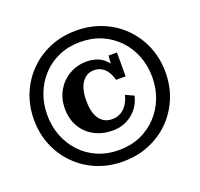

<svg xmlns="http://www.w3.org/2000/svg" viewBox="-133 -893 1119 1076"><g transform="rotate(-20 426.0 -355.0)"><path d="M444 -502Q421 -502 403 -492Q385 -482 372 -463Q359 -444 352.5 -417Q346 -390 346 -354Q346 -309 357.5 -276.5Q369 -244 392 -226.5Q415 -209 447 -209Q478 -209 501 -222.5Q524 -236 539 -260Q554 -284 561 -313L610 -290Q601 -250 576.5 -218Q552 -186 514.5 -167Q477 -148 430 -148Q368 -148 320 -174Q272 -200 245 -246.5Q218 -293 218 -354Q218 -415 245 -461.5Q272 -508 318.5 -535Q365 -562 421 -562Q462 -562 494 -547.5Q526 -533 546.5 -503.5Q567 -474 574 -428L541 -450L550 -551H600V-409H543Q536 -436 523 -457Q510 -478 490 -490Q470 -502 444 -502ZM113 -355Q113 -287 136 -228.5Q159 -170 200.5 -126Q242 -82 299 -57.5Q356 -33 425 -33Q495 -33 552 -57.5Q609 -82 651 -126Q693 -170 716 -228.5Q739 -287 739 -355Q739 -423 716 -481.5Q693 -540 651 -584Q609 -628 552 -652.5Q495 -677 425 -677Q356 -677 299 -652.5Q242 -628 200.5 -584Q159 -540 136 -481.5Q113 -423 113 -355ZM34 -355Q34 -438 63.5 -509Q93 -580 146 -633Q199 -686 270 -715.5Q341 -745 425 -745Q510 -745 581.5 -715.5Q653 -686 706 -633Q759 -580 788.5 -509Q818 -438 818 -355Q818 -272 788.5 -201Q759 -130 706 -77Q653 -24 581.5 5.5Q510 35 425 35Q341 35 270 5.5Q199 -24 146 -77Q93 -130 63.5 -201Q34 -272 34 -355Z"/></g></svg>

Font: Roboto Serif 36pt
Style: Bold
Weight: 700
Version: Version 1.008